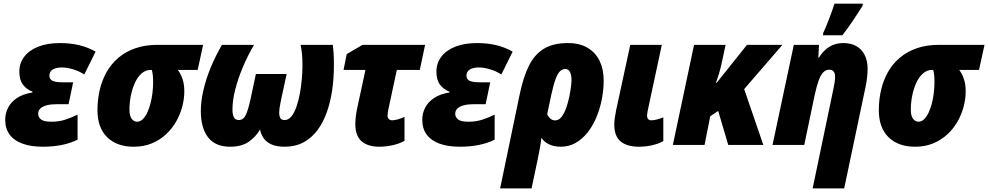

<svg xmlns="http://www.w3.org/2000/svg" viewBox="-20 -801 5460 1061"><path d="M216.8 9.8Q151.9 9.8 105.2 -6.8Q58.6 -23.4 33.7 -56.6Q8.8 -89.8 8.8 -139.2Q8.8 -174.8 24.7 -205.8Q40.5 -236.8 73.7 -259.3Q106.9 -281.7 159.2 -290V-294.4Q127 -306.6 106.9 -333Q86.9 -359.4 86.9 -405.3Q86.9 -451.7 113.8 -487.3Q140.6 -522.9 190.9 -543Q241.2 -563 311 -563Q369.6 -563 417.5 -551.5Q465.3 -540 508.3 -515.6L445.8 -389.6Q417 -408.2 383.1 -418.2Q349.1 -428.2 322.3 -428.2Q289.6 -428.2 271.2 -416.7Q252.9 -405.3 252.9 -382.3Q252.9 -363.8 269.5 -355Q286.1 -346.2 327.1 -346.2H384.3L358.9 -225.1H290.5Q260.7 -225.1 238.3 -219.2Q215.8 -213.4 203.4 -201.7Q190.9 -189.9 190.9 -171.9Q190.9 -153.8 206.5 -141.1Q222.2 -128.4 264.6 -128.4Q306.6 -128.4 341.3 -139.9Q376 -151.4 408.7 -167.5V-29.3Q370.1 -9.8 321.8 0Q273.4 9.8 216.8 9.8Z M718.8 9.8Q626 9.8 572.3 -42.7Q518.6 -95.2 518.6 -192.4Q518.6 -250 531 -303.7Q543.5 -357.4 569.1 -402.8Q594.7 -448.2 634.5 -481.9Q674.3 -515.6 728.3 -534.4Q782.2 -553.2 851.1 -553.2H1102.5L1072.3 -414.6H962.9Q978.5 -393.6 988.5 -364.7Q998.5 -335.9 998.5 -296.4Q998.5 -254.4 987.1 -211.2Q975.6 -168 952.9 -128.4Q930.2 -88.9 896.5 -57.9Q862.8 -26.9 818.4 -8.5Q773.9 9.8 718.8 9.8ZM737.8 -128.4Q754.4 -128.4 768.1 -141.4Q781.7 -154.3 792.5 -176.3Q803.2 -198.2 810.8 -226.6Q818.4 -254.9 822.3 -285.9Q826.2 -316.9 826.2 -347.2Q826.2 -371.1 824.2 -387.2Q822.3 -403.3 818.8 -414.6H812.5Q784.7 -414.6 762.7 -395.3Q740.7 -376 725.8 -343.8Q710.9 -311.5 703.1 -272.7Q695.3 -233.9 695.3 -195.3Q695.3 -160.2 707.8 -144.3Q720.2 -128.4 737.8 -128.4Z M1251.5 9.8Q1169.9 9.8 1129.9 -42Q1089.8 -93.8 1089.8 -187.5Q1089.8 -240.7 1103.8 -301.8Q1117.7 -362.8 1144 -426.8Q1170.4 -490.7 1206.5 -553.2H1383.8Q1348.1 -492.2 1321.5 -428.7Q1294.9 -365.2 1279.8 -305.7Q1264.6 -246.1 1264.6 -194.8Q1264.6 -168 1272.5 -152.8Q1280.3 -137.7 1299.8 -137.7Q1324.7 -137.7 1338.1 -165.5Q1351.6 -193.4 1364.7 -254.4L1394 -392.1H1564L1534.2 -254.4Q1531.2 -239.7 1528.6 -225.8Q1525.9 -211.9 1524.4 -200.4Q1522.9 -189 1522.9 -179.7Q1522.9 -159.2 1529.1 -148.4Q1535.2 -137.7 1553.2 -137.7Q1574.2 -137.7 1590.6 -158Q1606.9 -178.2 1618.4 -211.7Q1629.9 -245.1 1637.2 -284.9Q1644.5 -324.7 1647.9 -364.5Q1651.4 -404.3 1651.4 -436.5Q1651.4 -475.1 1648.9 -502Q1646.5 -528.8 1641.1 -553.2H1819.3Q1822.3 -528.8 1823.7 -503.7Q1825.2 -478.5 1825.2 -438.5Q1825.2 -369.1 1815.7 -303.5Q1806.2 -237.8 1786.1 -181.2Q1766.1 -124.5 1734.1 -81.5Q1702.1 -38.6 1657.2 -14.4Q1612.3 9.8 1553.2 9.8Q1507.3 9.8 1478.8 -3.7Q1450.2 -17.1 1435.8 -38.8Q1421.4 -60.5 1417 -85.4Q1392.1 -43 1353 -16.6Q1314 9.8 1251.5 9.8Z M2075.7 9.8Q2013.2 9.8 1978.3 -20.3Q1943.4 -50.3 1943.4 -115.7Q1943.4 -133.8 1946.3 -157.5Q1949.2 -181.2 1953.6 -202.1L1999.5 -414.6H1878.4L1896 -502L1983.4 -553.2H2329.1L2299.8 -414.6H2172.9L2126.5 -198.7Q2125 -190.4 2123.3 -180.9Q2121.6 -171.4 2121.6 -162.6Q2121.6 -149.4 2128.9 -142.8Q2136.2 -136.2 2147 -136.2Q2161.1 -136.2 2179.2 -141.6Q2197.3 -147 2215.3 -154.8V-22.5Q2186.5 -6.8 2149.7 1.5Q2112.8 9.8 2075.7 9.8Z M2521.5 9.8Q2456.5 9.8 2409.9 -6.8Q2363.3 -23.4 2338.4 -56.6Q2313.5 -89.8 2313.5 -139.2Q2313.5 -174.8 2329.3 -205.8Q2345.2 -236.8 2378.4 -259.3Q2411.6 -281.7 2463.9 -290V-294.4Q2431.6 -306.6 2411.6 -333Q2391.6 -359.4 2391.6 -405.3Q2391.6 -451.7 2418.5 -487.3Q2445.3 -522.9 2495.6 -543Q2545.9 -563 2615.7 -563Q2674.3 -563 2722.2 -551.5Q2770 -540 2813 -515.6L2750.5 -389.6Q2721.7 -408.2 2687.7 -418.2Q2653.8 -428.2 2627 -428.2Q2594.2 -428.2 2575.9 -416.7Q2557.6 -405.3 2557.6 -382.3Q2557.6 -363.8 2574.2 -355Q2590.8 -346.2 2631.8 -346.2H2689L2663.6 -225.1H2595.2Q2565.4 -225.1 2543 -219.2Q2520.5 -213.4 2508.1 -201.7Q2495.6 -189.9 2495.6 -171.9Q2495.6 -153.8 2511.2 -141.1Q2526.9 -128.4 2569.3 -128.4Q2611.3 -128.4 2646 -139.9Q2680.7 -151.4 2713.4 -167.5V-29.3Q2674.8 -9.8 2626.5 0Q2578.1 9.8 2521.5 9.8Z M2743.7 240.2 2852.5 -282.7Q2871.1 -372.1 2901.4 -434.8Q2931.6 -497.6 2983.4 -530.3Q3035.2 -563 3118.7 -563Q3183.6 -563 3227.5 -536.6Q3271.5 -510.3 3293.7 -464.1Q3315.9 -418 3315.9 -357.4Q3315.9 -304.7 3305.7 -252.2Q3295.4 -199.7 3275.6 -152.6Q3255.9 -105.5 3227.1 -69.1Q3198.2 -32.7 3161.4 -11.5Q3124.5 9.8 3079.6 9.8Q3041 9.8 3013.4 -3.7Q2985.8 -17.1 2971.7 -40Q2969.2 -12.7 2963.1 19.5Q2957 51.8 2950.7 82.5L2917.5 240.2ZM3047.9 -135.7Q3067.9 -135.7 3083 -155Q3098.1 -174.3 3108.6 -204.1Q3119.1 -233.9 3125.7 -265.4Q3132.3 -296.9 3135.3 -322.5Q3138.2 -348.1 3138.2 -358.9Q3138.2 -388.2 3129.2 -404.1Q3120.1 -419.9 3104.5 -419.9Q3089.4 -419.9 3076.2 -408.7Q3063 -397.5 3051 -366.5Q3039.1 -335.4 3025.9 -274.9L3003.9 -169.9Q3010.3 -154.8 3021.5 -145.3Q3032.7 -135.7 3047.9 -135.7Z M3510.7 9.8Q3445.8 9.8 3410.2 -19Q3374.5 -47.9 3374.5 -113.3Q3374.5 -129.4 3377.7 -151.4Q3380.9 -173.3 3384.8 -192.4L3462.9 -553.2H3637.2L3560.1 -193.4Q3558.1 -183.6 3556.9 -175.8Q3555.7 -168 3555.7 -160.2Q3555.7 -149.9 3561.5 -143.1Q3567.4 -136.2 3578.6 -136.2Q3591.3 -136.2 3609.9 -140.6Q3628.4 -145 3645.5 -152.8V-21Q3616.2 -5.4 3581.5 2.2Q3546.9 9.8 3510.7 9.8Z M3698.2 0 3815.4 -553.2H3989.7L3967.8 -451.2Q3961.9 -423.3 3953.6 -395.5Q3945.3 -367.7 3936.5 -342.8H3939.9L4107.9 -553.2H4303.7L4092.3 -308.6L4198.2 0H4004.4L3948.7 -188L3904.8 -158.7L3873.5 0Z M4470.7 240.2 4584.5 -305.2Q4588.4 -322.3 4591.6 -342.3Q4594.7 -362.3 4594.7 -377.4Q4594.7 -396.5 4586.4 -406.2Q4578.1 -416 4563.5 -416Q4543 -416 4528.6 -400.6Q4514.2 -385.3 4503.4 -354.7Q4492.7 -324.2 4482.4 -277.8L4424.3 0H4249L4366.7 -553.2H4505.9L4502 -482.4H4505.4Q4522.5 -509.8 4543 -527.6Q4563.5 -545.4 4587.6 -554.2Q4611.8 -563 4641.1 -563Q4682.1 -563 4711.7 -546.4Q4741.2 -529.8 4757.8 -498Q4774.4 -466.3 4774.4 -419.4Q4774.4 -398.4 4771.7 -374.3Q4769 -350.1 4763.7 -323.7L4645 240.2ZM4527.8 -606 4529.3 -619.1Q4536.1 -632.8 4544.7 -654.1Q4553.2 -675.3 4562.5 -699.2Q4571.8 -723.1 4579.3 -744.6Q4586.9 -766.1 4591.3 -780.8H4747.6L4746.6 -769.5Q4734.9 -751 4721.7 -730.2Q4708.5 -709.5 4694.3 -688.5Q4680.2 -667.5 4665.3 -646.5Q4650.4 -625.5 4634.8 -606Z M5036.6 9.8Q4943.8 9.8 4890.1 -42.7Q4836.4 -95.2 4836.4 -192.4Q4836.4 -250 4848.9 -303.7Q4861.3 -357.4 4887 -402.8Q4912.6 -448.2 4952.4 -481.9Q4992.2 -515.6 5046.1 -534.4Q5100.1 -553.2 5168.9 -553.2H5420.4L5390.1 -414.6H5280.8Q5296.4 -393.6 5306.4 -364.7Q5316.4 -335.9 5316.4 -296.4Q5316.4 -254.4 5304.9 -211.2Q5293.5 -168 5270.8 -128.4Q5248 -88.9 5214.4 -57.9Q5180.7 -26.9 5136.2 -8.5Q5091.8 9.8 5036.6 9.8ZM5055.7 -128.4Q5072.3 -128.4 5085.9 -141.4Q5099.6 -154.3 5110.4 -176.3Q5121.1 -198.2 5128.7 -226.6Q5136.2 -254.9 5140.1 -285.9Q5144 -316.9 5144 -347.2Q5144 -371.1 5142.1 -387.2Q5140.1 -403.3 5136.7 -414.6H5130.4Q5102.5 -414.6 5080.6 -395.3Q5058.6 -376 5043.7 -343.8Q5028.8 -311.5 5021 -272.7Q5013.2 -233.9 5013.2 -195.3Q5013.2 -160.2 5025.6 -144.3Q5038.1 -128.4 5055.7 -128.4Z"/></svg>

Font: Open Sans SemiCondensed ExtraBold
Style: Italic
Weight: 800
Width: 4
Italic angle: -12°
Designer: Monotype Design Team
Foundry: Monotype Imaging Inc.
Version: Version 3.003